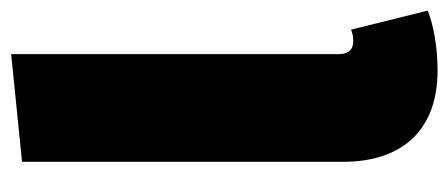

<svg xmlns="http://www.w3.org/2000/svg" viewBox="-256 -548 824 353"><g transform="rotate(-90 156.5 -372.0)"><path d="M203 20C248 20 287 12 313 2L278 -139C273 -137 266 -135 257 -135C241 -135 233 -144 233 -162V-764L35 -744V-154C35 -43 95 20 203 20Z"/></g></svg>

Font: Fira Sans Heavy
Style: Regular
Weight: 900
Designer: bBox Type GmbH & Carrois Corporate GbR & Edenspiekermann AG
Foundry: bBox Type GmbH & Carrois Corporate GbR & Edenspiekermann AG
Version: Version 4.300;PS 004.300;hotconv 1.0.88;makeotf.lib2.5.64775